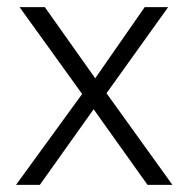

<svg xmlns="http://www.w3.org/2000/svg" viewBox="-20 -520 529 540"><path d="M106 -500 259 -284 265 -278 465 0H395L231 -230L223 -239L35 -500ZM453 -500 269 -243 262 -239 92 0H25L228 -279L234 -280L387 -500Z"/></svg>

Font: Kantumruy Pro Light
Style: Regular
Weight: 300
Version: Version 1.002